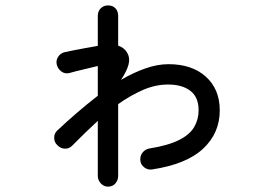

<svg xmlns="http://www.w3.org/2000/svg" viewBox="-20 -614 1040 718"><path d="M383.8 84Q368.2 84 356.9 71.8Q345.7 59.6 345.7 43.9V-162.1Q322.3 -140.6 298.3 -117.2Q274.4 -93.8 251 -70.3Q239.3 -57.6 222.7 -58.1Q206.1 -58.6 194.3 -71.3Q182.6 -82 182.6 -99.1Q182.6 -116.2 195.3 -127Q230.5 -160.2 268.6 -192.9Q306.6 -225.6 345.7 -255.9V-367.2Q321.3 -361.3 288.6 -353.5Q255.9 -345.7 239.3 -340.8Q222.7 -336.9 209.5 -346.7Q196.3 -356.4 192.4 -372.1Q188.5 -387.7 197.3 -401.4Q206.1 -415 221.7 -418.9Q233.4 -421.9 254.9 -425.8Q276.4 -429.7 301.3 -434.6Q326.2 -439.5 345.7 -442.4V-554.7Q345.7 -572.3 356.9 -583Q368.2 -593.8 383.8 -593.8Q401.4 -593.8 411.6 -583Q421.9 -572.3 421.9 -554.7V-443.4Q445.3 -435.5 456.1 -416Q466.8 -397.5 460.9 -373.5Q455.1 -349.6 432.6 -315.4Q477.5 -341.8 522.9 -357.9Q568.4 -374 610.4 -374Q698.2 -374 750 -327.1Q801.8 -280.3 801.8 -201.2Q801.8 -116.2 739.7 -58.1Q677.7 0 549.8 19.5Q534.2 22.5 520.5 12.7Q506.8 2.9 504.9 -12.7Q502.9 -30.3 512.7 -43Q522.5 -55.7 538.1 -58.6Q610.4 -70.3 650.4 -90.8Q690.4 -111.3 706.5 -139.6Q722.7 -168 722.7 -201.2Q722.7 -251 691.9 -274.4Q661.1 -297.9 608.4 -297.9Q561.5 -297.9 515.1 -277.8Q468.8 -257.8 421.9 -224.6V43.9Q421.9 59.6 411.6 71.8Q401.4 84 383.8 84Z"/></svg>

Font: KTXP_ComRound
Style: Medium
Weight: 500
Version: Version 1.01;May 16, 2022;FontCreator 13.0.0.2683 64-bit